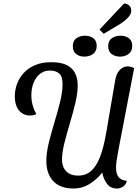

<svg xmlns="http://www.w3.org/2000/svg" viewBox="-20 -1060 795 1102"><path d="M402 22Q326 22 286 -20Q246 -62 246 -137Q246 -183 260 -240Q274 -297 292.5 -358Q311 -419 325 -475.5Q339 -532 339 -577Q339 -621 320 -638Q301 -655 266 -655Q219 -655 189.5 -615Q160 -575 160 -511Q160 -483 167.5 -456Q175 -429 189 -405Q180 -401 171.5 -399Q163 -397 152 -397Q126 -397 106 -410.5Q86 -424 75.5 -448.5Q65 -473 65 -507Q65 -544 78 -579Q91 -614 117 -642Q143 -670 182 -686.5Q221 -703 274 -703Q333 -703 366 -685Q399 -667 412.5 -637Q426 -607 426 -571Q426 -526 412.5 -469Q399 -412 381 -352.5Q363 -293 349.5 -238.5Q336 -184 336 -143Q336 -102 360 -77Q384 -52 429 -52Q471 -52 501.5 -77.5Q532 -103 553.5 -157.5Q575 -212 590 -300L642 -604Q648 -638 667.5 -658.5Q687 -679 713 -679Q721 -679 730.5 -676.5Q740 -674 750 -669L660 -201Q652 -159 649 -136.5Q646 -114 646 -99Q646 -60 661.5 -42.5Q677 -25 708 -22Q704 -1 687 10.5Q670 22 651 22Q614 22 593.5 -6Q573 -34 567 -70Q536 -30 494 -4Q452 22 402 22ZM575 -866 551 -890 692 -1040Q711 -1039 722 -1028Q733 -1017 733 -1000Q734 -984 722 -968Q710 -952 692.5 -938.5Q675 -925 659 -916ZM464 -735Q436 -735 417 -750Q398 -765 398 -795Q398 -826 418.5 -840.5Q439 -855 467 -855Q497 -855 516 -840.5Q535 -826 535 -797Q535 -766 514.5 -750.5Q494 -735 464 -735ZM669 -735Q640 -735 620.5 -750Q601 -765 601 -795Q601 -826 621.5 -840.5Q642 -855 672 -855Q701 -855 720 -840.5Q739 -826 739 -797Q739 -766 718.5 -750.5Q698 -735 669 -735Z"/></svg>

Font: Sansita Swashed Light Light
Style: Regular
Weight: 300
Version: Version 1.003